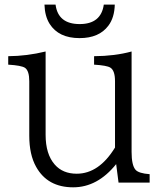

<svg xmlns="http://www.w3.org/2000/svg" viewBox="-20 -780 680 820"><path d="M486.3 0 476.1 -79.1Q396.5 20 292.5 20Q183.1 20 134.3 -67.4Q105 -119.6 105 -200.2V-433.1Q105 -477.5 86.9 -490.2Q71.8 -500.5 15.1 -503.9V-540Q94.7 -540.5 174.8 -560.1V-204.1Q174.8 -121.6 213.9 -77.1Q248 -38.1 307.6 -38.1Q402.8 -38.1 471.2 -149.9V-433.1Q471.2 -479 451.2 -491.2Q436.5 -500.5 381.8 -503.9V-540Q470.2 -540.5 542 -560.1V-130.9Q542 -74.7 558.6 -55.2Q571.8 -39.6 619.1 -36.1V0ZM470.2 -760.3Q468.8 -704.6 442.9 -670.4Q403.3 -617.2 319.8 -617.2Q230.5 -617.2 191.9 -678.2Q171.4 -710.9 169.9 -760.3H217.3Q228 -677.2 320.3 -677.2Q411.6 -677.2 423.3 -760.3Z"/></svg>

Font: BIZ UDPMincho
Style: Regular
Weight: 400
Designer: TypeBank Co., Ltd.
Foundry: Morisawa Inc.
Version: Version 1.06